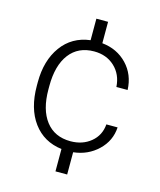

<svg xmlns="http://www.w3.org/2000/svg" viewBox="-114 -726 772 927"><g transform="rotate(15 272.0 -262.5)"><path d="M283.7 -39.6Q343.8 -39.6 385 -73.5Q426.3 -107.4 430.7 -163.1H486.8Q482.9 -95.2 432.9 -47.4Q382.8 0.5 310.5 8.3V119.6H252V7.8Q161.6 -3.4 109.9 -73.2Q58.1 -143.1 58.1 -256.8V-274.4Q58.1 -382.8 109.6 -453.9Q161.1 -524.9 252 -536.1V-643.6H310.5V-536.6Q386.2 -528.8 435.1 -477.5Q483.9 -426.3 486.8 -350.1H430.7Q426.8 -412.1 386 -450.2Q345.2 -488.3 283.2 -488.3Q204.1 -488.3 160.4 -431.2Q116.7 -374 116.7 -271V-253.9Q116.7 -152.8 160.4 -96.2Q204.1 -39.6 283.7 -39.6Z"/></g></svg>

Font: Shabnam Thin FD
Style: Thin-FD
Weight: 100
Foundry: DejaVu fonts team - Redesigned by Saber Rastikerdar - Based on Vazir font
Version: Version 5.0.0